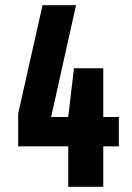

<svg xmlns="http://www.w3.org/2000/svg" viewBox="-20 -720 510 740"><path d="M378 -156V0H243V-156H50V-282L144 -700H273L177 -269H243L265 -457H378V-269H438V-156Z"/></svg>

Font: Share
Style: Bold
Weight: 700
Designer: Ralph du Carrois
Version: Version 1.002